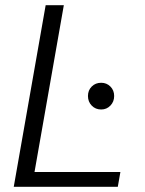

<svg xmlns="http://www.w3.org/2000/svg" viewBox="-20 -720 558 740"><path d="M33 0 156 -700H226L113 -57H444L434 0ZM370 -298Q348 -298 333.5 -313Q319 -328 319 -350Q319 -372 333.5 -386.5Q348 -401 370 -401Q391 -401 405.5 -386.5Q420 -372 420 -350Q420 -328 405.5 -313Q391 -298 370 -298Z"/></svg>

Font: DM Sans 24pt Light
Style: Italic
Weight: 300
Italic angle: -10°
Designer: Colophon Foundry, Jonny Pinhorn
Foundry: Colophon Foundry
Version: Version 4.004;gftools[0.9.30]